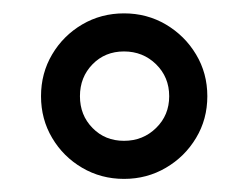

<svg xmlns="http://www.w3.org/2000/svg" viewBox="-20 -804 382 293"><path d="M238.2 -657.2Q238.2 -628.2 218.2 -608.7Q198.2 -589.1 169.2 -589.1Q140.3 -589.1 121.2 -608.7Q102 -628.2 102 -657.2Q102 -686.2 121.2 -705.9Q140.3 -725.5 169.2 -725.5Q198.2 -725.5 218.2 -705.9Q238.2 -686.2 238.2 -657.2ZM296.4 -657.2Q296.4 -692.3 279.2 -720.9Q262.1 -749.5 233.2 -766.6Q204.3 -783.6 169.3 -783.6Q134.2 -783.6 105.3 -766.6Q76.5 -749.6 59.6 -721Q42.6 -692.3 42.6 -657.2Q42.6 -622.1 59.6 -593.5Q76.5 -564.9 105.3 -548Q134.2 -531 169.3 -531Q204.3 -531 233.2 -548Q262.1 -564.9 279.2 -593.5Q296.4 -622 296.4 -657.2Z"/></svg>

Font: Estedad-FD VF
Style: Regular
Weight: 100
Designer: Amin Abedi
Version: Version 7.3